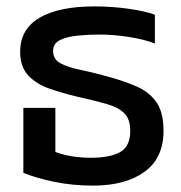

<svg xmlns="http://www.w3.org/2000/svg" viewBox="-20 -570 566 600"><path d="M271 10Q206 10 148.5 -2Q91 -14 53 -30V-233H153V-95Q202 -77 264 -77Q323 -77 355 -94.5Q387 -112 387 -161Q387 -198 368 -216.5Q349 -235 312 -245.5Q275 -256 221 -268Q175 -279 134.5 -293Q94 -307 68.5 -334Q43 -361 43 -408Q43 -479 103.5 -514.5Q164 -550 275 -550Q330 -550 382.5 -542.5Q435 -535 464 -524V-434Q431 -447 383 -454.5Q335 -462 290 -462Q254 -462 221 -458.5Q188 -455 167 -444.5Q146 -434 146 -411Q146 -385 168.5 -372.5Q191 -360 230 -352Q269 -344 316 -331Q368 -317 407.5 -299.5Q447 -282 469 -250.5Q491 -219 491 -161Q491 -76 431.5 -33Q372 10 271 10Z"/></svg>

Font: Kanit
Style: Regular
Weight: 400
Designer: Katatrad Team
Foundry: CadsonDemak
Version: Version 2.000; ttfautohint (v1.8.3)